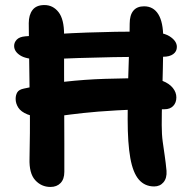

<svg xmlns="http://www.w3.org/2000/svg" viewBox="-20 -729 763 761"><path d="M136 -494Q84 -494 60 -509.5Q36 -525 36 -547Q36 -561 46.5 -572Q57 -583 80 -585Q211 -596 325.5 -600Q440 -604 547 -604Q622 -604 651.5 -585.5Q681 -567 681 -543Q681 -525 666.5 -514.5Q652 -504 626 -504Q511 -504 429 -502.5Q347 -501 291.5 -499Q236 -497 199 -495.5Q162 -494 136 -494ZM591 10Q554 10 530.5 -17Q507 -44 496.5 -102.5Q486 -161 486 -256Q486 -343 488 -413.5Q490 -484 492 -539Q494 -594 494 -635Q494 -669 508.5 -686.5Q523 -704 551 -704Q588 -704 607.5 -672.5Q627 -641 627 -578Q627 -521 625.5 -458Q624 -395 622.5 -336.5Q621 -278 621 -233Q621 -196 625 -167Q629 -138 633 -111Q637 -84 640 -52Q642 -23 628 -6.5Q614 10 591 10ZM180 12Q144 12 119.5 -15Q95 -42 97 -101Q98 -149 98.5 -202.5Q99 -256 98 -313.5Q97 -371 96.5 -427.5Q96 -484 95 -537.5Q94 -591 94 -637Q94 -670 109 -689.5Q124 -709 156 -709Q190 -709 212 -681Q234 -653 234 -592Q234 -515 234 -439Q234 -363 234.5 -292.5Q235 -222 235 -160Q235 -98 235 -48Q235 -19 220 -3.5Q205 12 180 12ZM160 -265Q115 -265 89 -275.5Q63 -286 52.5 -302.5Q42 -319 42 -337Q42 -352 48.5 -363Q55 -374 75 -378Q156 -396 236 -405Q316 -414 396 -416.5Q476 -419 557 -419Q597 -419 624 -408.5Q651 -398 665 -380.5Q679 -363 679 -343Q679 -322 666.5 -309Q654 -296 632 -296Q521 -296 442 -291.5Q363 -287 309.5 -281Q256 -275 220.5 -270Q185 -265 160 -265Z"/></svg>

Font: Shantell Sans SemiBold
Style: Regular
Weight: 600
Designer: Stephen Nixon, Anya Danilova, Shantell Martin
Foundry: Arrow Type
Version: Version 1.011;[c5ecc13dd]